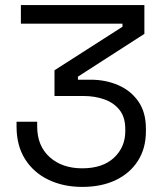

<svg xmlns="http://www.w3.org/2000/svg" viewBox="-20 -720 644 754"><path d="M303 14Q229 14 170.5 -14Q112 -42 78.5 -95Q45 -148 45 -223V-242H126V-224Q126 -147 175 -103Q224 -59 303 -59Q383 -59 427.5 -100.5Q472 -142 472 -205V-213Q472 -259 450 -287.5Q428 -316 390.5 -329.5Q353 -343 308 -343H194V-444L461 -615V-627H62V-700H547V-587L286 -419V-407H336Q395 -407 444.5 -385.5Q494 -364 523.5 -321.5Q553 -279 553 -215V-204Q553 -138 522 -89Q491 -40 435 -13Q379 14 303 14Z"/></svg>

Font: Space Grotesk
Style: Regular
Weight: 400
Designer: Florian Karsten
Foundry: Florian Karsten
Version: Version 2.000